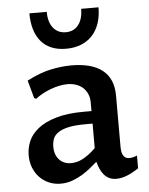

<svg xmlns="http://www.w3.org/2000/svg" viewBox="-55 -827 683 882"><g transform="rotate(-5 286.5 -386.0)"><path d="M360.8 -76.2Q348.1 -65.4 330.3 -50.5Q312.5 -35.6 290.8 -22.2Q269 -8.8 243.4 0.5Q217.8 9.8 189.5 9.8Q160.6 9.8 136 -0.7Q111.3 -11.2 93 -30Q74.7 -48.8 64.2 -75Q53.7 -101.1 53.7 -132.8Q53.7 -166 67.1 -197.8Q80.6 -229.5 112.1 -254.4Q143.6 -279.3 195.3 -294.7Q247.1 -310.1 323.2 -310.1H358.9V-350.1Q358.9 -371.6 351.6 -388.7Q344.2 -405.8 331.1 -418Q317.9 -430.2 299.6 -436.5Q281.2 -442.9 258.8 -442.9Q241.2 -442.9 221.2 -438.7Q201.2 -434.6 181.6 -427.2Q162.1 -419.9 143.6 -409.9Q125 -399.9 110.4 -388.2L101.6 -393.1L79.1 -475.1Q138.2 -505.9 189 -516.6Q239.7 -527.3 284.2 -527.3Q330.1 -527.3 366 -518.1Q401.9 -508.8 426.8 -489.5Q451.7 -470.2 464.6 -440.7Q477.5 -411.1 477.5 -370.6V-131.3Q477.5 -124 478.8 -115.2Q480 -106.4 483.6 -98.6Q487.3 -90.8 494.4 -85.4Q501.5 -80.1 513.2 -80.1Q520 -80.1 529.8 -82Q539.6 -84 549.3 -88.4V-29.8Q522.9 -11.7 496.8 -1Q470.7 9.8 445.8 9.8Q426.3 9.8 412.1 2.4Q397.9 -4.9 388.2 -16.8Q378.4 -28.8 371.8 -44.2Q365.2 -59.6 360.8 -76.2ZM358.9 -252.4H328.1Q277.3 -252.4 246.3 -245.4Q215.3 -238.3 198.2 -225.8Q181.2 -213.4 175.5 -197Q169.9 -180.7 169.9 -161.6Q169.9 -141.6 175.8 -126.5Q181.6 -111.3 191.7 -101.1Q201.7 -90.8 215.3 -85.4Q229 -80.1 244.6 -80.1Q256.3 -80.1 269 -82.8Q281.7 -85.4 295.7 -92.3Q309.6 -99.1 325.2 -110.4Q340.8 -121.6 358.9 -139.2ZM273.4 -681.2Q310.1 -681.2 331.3 -708Q352.5 -734.9 352.5 -782.2H432.6Q432.6 -741.2 421.4 -708.3Q410.2 -675.3 388.9 -652.6Q367.7 -629.9 337.2 -617.7Q306.6 -605.5 268.1 -605.5Q229.5 -605.5 200.7 -617.7Q171.9 -629.9 152.6 -652.8Q133.3 -675.8 123.5 -708.5Q113.8 -741.2 113.8 -782.2H193.8Q193.8 -734.9 215.3 -708Q236.8 -681.2 273.4 -681.2Z"/></g></svg>

Font: Proza Libre
Style: Medium
Weight: 500
Designer: Jasper de Waard
Foundry: Jasper de Waard
Version: Version 1.000; ttfautohint (v1.4.1.8-43bc)